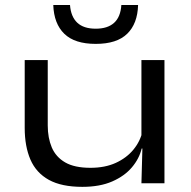

<svg xmlns="http://www.w3.org/2000/svg" viewBox="-20 -712 744 746"><path d="M165.5 -478.5V-224.5Q165.5 -176.5 181.2 -139.2Q197 -102 233.2 -81Q269.5 -60 331.5 -60Q388 -60 430 -79.2Q472 -98.5 498.5 -130.8Q525 -163 534 -203L548 -135H530.5Q521 -95.5 492.5 -61.8Q464 -28 416 -7Q368 14 300 14Q219 14 169.8 -13.2Q120.5 -40.5 98.2 -92Q76 -143.5 76 -215V-478.5ZM619 -478.5V0H529.5L533.5 -144L529.5 -154.5V-478.5ZM352 -541.5Q270 -541.5 229.8 -580.8Q189.5 -620 187 -692.5H252Q255.5 -647 280.2 -623.8Q305 -600.5 352 -600.5Q398 -600.5 423.2 -623.2Q448.5 -646 451.5 -692.5H516.5Q514.5 -620 474.2 -580.8Q434 -541.5 352 -541.5Z"/></svg>

Font: Anek Latin Expanded
Style: Regular
Weight: 400
Width: 7
Designer: Yesha Goshar
Foundry: Ek Type
Version: Version 1.003